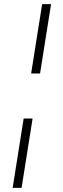

<svg xmlns="http://www.w3.org/2000/svg" viewBox="-20 -725 302 925"><path d="M130 -371 183 -705H226L173 -371ZM41 180 94 -154H137L84 180Z"/></svg>

Font: Nunito Sans 7pt Condensed ExtraLight
Style: Italic
Weight: 250
Width: 3
Italic angle: -9°
Designer: Vernon Adams
Foundry: Vernon Adams
Version: Version 3.101;gftools[0.9.27]